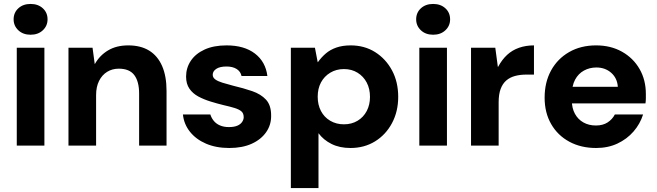

<svg xmlns="http://www.w3.org/2000/svg" viewBox="-20 -738 3331 973"><path d="M65 0V-496H205V0ZM135 -562Q97 -562 73 -584.5Q49 -607 49 -640Q49 -674 73 -696Q97 -718 135 -718Q173 -718 197 -696Q221 -674 221 -640Q221 -607 197 -584.5Q173 -562 135 -562Z M327 0V-496H449L460 -414H461Q485 -457 527.5 -482.5Q570 -508 630 -508Q693 -508 736 -481.5Q779 -455 801.5 -403.5Q824 -352 824 -277V0H685V-264Q685 -325 660.5 -357.5Q636 -390 582 -390Q549 -390 523 -374Q497 -358 482 -328Q467 -298 467 -256V0Z M1142 12Q1075 12 1024 -10Q973 -32 942.5 -70.5Q912 -109 907 -158H1046Q1051 -141 1063 -126Q1075 -111 1094.5 -102.5Q1114 -94 1140 -94Q1166 -94 1182.5 -101Q1199 -108 1207 -120Q1215 -132 1215 -144Q1215 -164 1203 -174Q1191 -184 1168 -191Q1145 -198 1114 -205Q1081 -213 1047 -223.5Q1013 -234 985 -249Q957 -264 940 -288.5Q923 -313 923 -350Q923 -394 947 -430Q971 -466 1017 -487Q1063 -508 1128 -508Q1218 -508 1272 -466.5Q1326 -425 1335 -353H1204Q1199 -376 1179 -388.5Q1159 -401 1128 -401Q1094 -401 1076 -389Q1058 -377 1058 -359Q1058 -345 1071 -335.5Q1084 -326 1107 -319Q1130 -312 1160 -304Q1215 -291 1258.5 -276Q1302 -261 1328 -233Q1354 -205 1354 -153Q1355 -106 1329 -68.5Q1303 -31 1255.5 -9.5Q1208 12 1142 12Z M1454 215V-496H1576L1590 -423H1591Q1608 -447 1630.5 -466.5Q1653 -486 1684.5 -497Q1716 -508 1757 -508Q1827 -508 1881 -474Q1935 -440 1966.5 -381.5Q1998 -323 1998 -247Q1998 -173 1966.5 -114Q1935 -55 1880.5 -21.5Q1826 12 1756 12Q1701 12 1660 -8.5Q1619 -29 1594 -63V215ZM1723 -108Q1762 -108 1792 -126Q1822 -144 1838.5 -175.5Q1855 -207 1855 -247Q1855 -288 1838.5 -319.5Q1822 -351 1792 -369.5Q1762 -388 1723 -388Q1684 -388 1653.5 -369.5Q1623 -351 1606.5 -320Q1590 -289 1590 -248Q1590 -207 1606.5 -175.5Q1623 -144 1653.5 -126Q1684 -108 1723 -108Z M2105 0V-496H2245V0ZM2175 -562Q2137 -562 2113 -584.5Q2089 -607 2089 -640Q2089 -674 2113 -696Q2137 -718 2175 -718Q2213 -718 2237 -696Q2261 -674 2261 -640Q2261 -607 2237 -584.5Q2213 -562 2175 -562Z M2367 0V-496H2490L2503 -399H2504Q2524 -436 2550 -460Q2576 -484 2610.5 -496Q2645 -508 2686 -508V-360H2648Q2616 -360 2590 -353Q2564 -346 2545.5 -330Q2527 -314 2517 -287Q2507 -260 2507 -220V0Z M3001 12Q2924 12 2865 -20Q2806 -52 2773 -109.5Q2740 -167 2740 -243Q2740 -321 2772.5 -380.5Q2805 -440 2864 -474Q2923 -508 3001 -508Q3075 -508 3132 -476Q3189 -444 3221 -388.5Q3253 -333 3253 -262Q3253 -252 3253 -239.5Q3253 -227 3251 -214H2840V-298H3111Q3108 -342 3077.5 -369Q3047 -396 3002 -396Q2968 -396 2939.5 -380.5Q2911 -365 2894.5 -334.5Q2878 -304 2878 -257V-228Q2878 -190 2893.5 -161.5Q2909 -133 2936.5 -117.5Q2964 -102 3000 -102Q3035 -102 3059 -117.5Q3083 -133 3096 -158H3239Q3224 -110 3190.5 -71.5Q3157 -33 3109 -10.5Q3061 12 3001 12Z"/></svg>

Font: DM Sans 28pt ExtraBold
Style: Regular
Weight: 800
Version: Version 4.004;gftools[0.9.30]